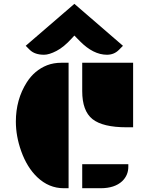

<svg xmlns="http://www.w3.org/2000/svg" viewBox="-20 -997 789 1017"><path d="M415.5 -664.6H685.1V-322.8H650.4Q524.4 -322.8 469.7 -366.2Q415.5 -409.7 415.5 -514.2ZM317.9 0Q238.8 0 177.2 -58.6Q123 -110.4 92.3 -196.3Q64 -275.4 64 -353Q64 -469.7 121.6 -560.5Q162.6 -625 229.5 -651.4Q263.7 -664.6 305.7 -664.6H343.3V0ZM415.5 -127.4H659.7V-113.8Q659.7 -68.4 627 -37.1Q586.9 0 513.2 0H415.5ZM213.4 -707Q164.6 -707 138.2 -732.4L116.2 -754.4L374 -976.6L631.3 -754.4L609.4 -732.4Q584 -707 546.4 -707Q474.1 -707 403.3 -778.8L374 -808.6L359.9 -793.5Q318.4 -747.6 279.3 -727.3Q240.2 -707 213.4 -707Z"/></svg>

Font: Plaster
Style: Regular
Weight: 400
Designer: Eben Sorkin
Foundry: Eben Sorkin
Version: Version 1.007